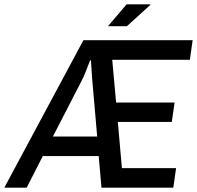

<svg xmlns="http://www.w3.org/2000/svg" viewBox="-66 -873 916 893"><path d="M322 -686H830L817 -595H456L474 -396H746L733 -306H482L501 -91H753L740 0H406L393 -147H133L58 0H-46ZM386 -238 362 -514 357 -592H353Q329 -527 314 -498L180 -238ZM523 -853H632L633 -850L524 -751H436Z"/></svg>

Font: Archivo Narrow Medium
Style: Italic
Weight: 500
Italic angle: -8°
Designer: Hector Gatti
Foundry: Omnibus-Type
Version: Version 2.001